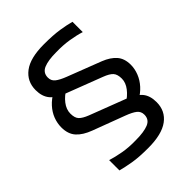

<svg xmlns="http://www.w3.org/2000/svg" viewBox="-189 -736 844 844"><g transform="rotate(-45 233.5 -313.5)"><path d="M115 -459 165 -429Q136 -413 117.5 -389Q99 -365 99 -339Q99 -312 111 -299.5Q123 -287 151 -276L318 -212Q364 -194 383.5 -170.5Q403 -147 403 -107Q403 -52 361 -21Q319 10 234 10Q176 10 138.5 3.5Q101 -3 75 -10V-74Q104 -65 140 -58.5Q176 -52 219 -53Q271 -53 298.5 -64.5Q326 -76 326 -106Q326 -126 311 -138Q296 -150 264 -162L115 -218Q72 -234 50 -258.5Q28 -283 28 -324Q28 -350 37.5 -375Q47 -400 66.5 -421.5Q86 -443 115 -459ZM246 -574Q196 -574 168.5 -562.5Q141 -551 141 -521Q141 -501 156 -489Q171 -477 202 -465L360 -404Q398 -389 418.5 -365.5Q439 -342 439 -303Q439 -278 429 -252.5Q419 -227 399.5 -205.5Q380 -184 351 -168L302 -198Q331 -215 349.5 -239Q368 -263 368 -288Q368 -315 356 -328Q344 -341 315 -352L148 -416Q103 -433 83.5 -457Q64 -481 64 -520Q64 -574 105.5 -605.5Q147 -637 232 -637Q290 -637 328 -631Q366 -625 391 -618V-554Q363 -563 326 -569Q289 -575 246 -574Z"/></g></svg>

Font: Blinker
Style: Regular
Weight: 400
Designer: Juergen Huber
Foundry: supertype
Version: 1.017